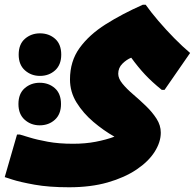

<svg xmlns="http://www.w3.org/2000/svg" viewBox="-64 -528 824 812"><path d="M228 264Q143 264 82 253Q21 242 -11.5 231.5Q-44 221 -44 221L8 41H20Q31 44 61.5 53.5Q92 63 138.5 71.5Q185 80 245 80Q297 80 341 71.5Q385 63 420 50Q374 24 331 -12.5Q288 -49 260 -94Q232 -139 232 -192Q232 -269 272.5 -325Q313 -381 382.5 -425Q452 -469 540 -508H552Q574 -477 606 -439.5Q638 -402 673 -366.5Q708 -331 740 -304L632 -148H620Q579 -181 549.5 -212.5Q520 -244 491 -284Q471 -276 453.5 -258.5Q436 -241 436 -216Q436 -196 454 -174Q472 -152 499 -129Q526 -106 553 -80Q580 -54 598 -26Q616 2 616 33Q616 73 590 114Q564 155 513.5 189Q463 223 391.5 243.5Q320 264 228 264ZM105 -207Q68 -207 41.5 -230.5Q15 -254 15 -297Q15 -341 41.5 -364Q68 -387 105 -387Q143 -387 169 -364Q195 -341 195 -297Q195 -254 169 -230.5Q143 -207 105 -207ZM104 2Q67 2 40.5 -21.5Q14 -45 14 -88Q14 -132 40.5 -155Q67 -178 104 -178Q142 -178 168 -155Q194 -132 194 -88Q194 -45 168 -21.5Q142 2 104 2Z"/></svg>

Font: Kufam Black
Style: Regular
Weight: 900
Designer: Wael Morcos, Artur Schmal
Foundry: Original Type
Version: Version 1.301; ttfautohint (v1.8.3)